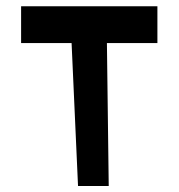

<svg xmlns="http://www.w3.org/2000/svg" viewBox="-20 -621 582 626"><path d="M48.8 -600.6H493.2V-480.5H328.6L334.5 -14.6H234.4L213.4 -480.5H48.8Z"/></svg>

Font: Gap Sans
Style: Black
Weight: 400
Designer: Alexandre Liziard and Etienne Ozeray
Foundry: Interstices.io
Version: Version 1.6.1 - December 3. 2014